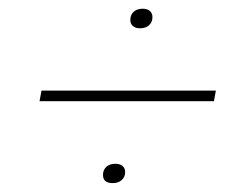

<svg xmlns="http://www.w3.org/2000/svg" viewBox="-20 -574 546 436"><path d="M235.8 -158.2Q213.9 -158.2 213.9 -176.8Q213.9 -188 221.4 -195.1Q229 -202.1 242.2 -202.1Q252.4 -202.1 258.3 -197Q264.2 -191.9 264.2 -183.1Q264.2 -172.4 256.6 -165.3Q249 -158.2 235.8 -158.2ZM465.8 -344.2H69.8L74.2 -368.2H470.2ZM297.9 -509.8Q287.6 -509.8 281.7 -514.9Q275.9 -520 275.9 -528.8Q275.9 -540 283.4 -547.1Q291 -554.2 304.2 -554.2Q314.5 -554.2 320.3 -549.1Q326.2 -543.9 326.2 -535.2Q326.2 -523.9 318.6 -516.8Q311 -509.8 297.9 -509.8Z"/></svg>

Font: Creato Display Thin
Style: Italic
Weight: 265
Italic angle: -10°
Version: Version 1.000